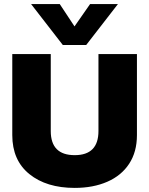

<svg xmlns="http://www.w3.org/2000/svg" viewBox="-20 -908 729 938"><path d="M132 -888H272L344 -779L420 -888H556L401 -688H287ZM40 -248V-644H228V-268Q228 -150 345 -150Q461 -150 461 -268V-644H649V-248Q649 -166 611 -108Q573 -50 504 -20Q435 10 345 10Q207 10 123.5 -57.5Q40 -125 40 -248Z"/></svg>

Font: Kanit Bold
Style: Regular
Weight: 700
Designer: Katatrad Team
Foundry: CadsonDemak
Version: Version 1.000